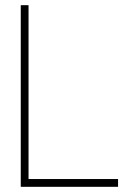

<svg xmlns="http://www.w3.org/2000/svg" viewBox="-20 -720 525 740"><path d="M60 -700H90V-30H435V0H60Z"/></svg>

Font: Urbanist
Style: Regular
Weight: 400
Designer: Corey Hu
Foundry: Corey Hu
Version: Version 1.2; befe77262ef67d88f1d94aa3d2e49ef1327b4483